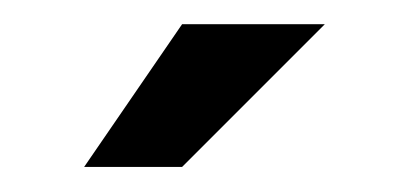

<svg xmlns="http://www.w3.org/2000/svg" viewBox="-20 -718 334 157"><path d="M128.9 -698.2H245.6L128.9 -581.5H48.8Z"/></svg>

Font: Voltera
Style: Regular
Weight: 400
Designer: Bernd Montag
Version: Version 1.301